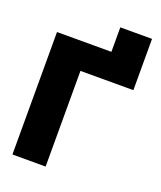

<svg xmlns="http://www.w3.org/2000/svg" viewBox="-157 -973 901 1072"><g transform="rotate(20 293.0 -436.5)"><path d="M558.6 -727.5V-568.4H244.1V0H46.9V-727.5H370.1V-873H558.6Z"/></g></svg>

Font: Inter Black
Style: Regular
Weight: 900
Designer: Rasmus Andersson
Foundry: rsms
Version: Version 4.000;git-a52131595